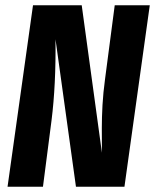

<svg xmlns="http://www.w3.org/2000/svg" viewBox="-20 -713 592 733"><path d="M551.8 -692.9 455.1 0H270L191.9 -563Q193.8 -388.7 176.8 -253.9L144 0H8.8L106 -692.9H292L369.1 -129.9Q368.7 -182.1 368.7 -223.4Q368.7 -264.6 371.3 -312Q374 -359.4 380.9 -410.2L418 -692.9Z"/></svg>

Font: Fira Sans Compressed
Style: Bold Italic
Weight: 700
Width: 3
Italic angle: -8°
Designer: Carrois Corporate & Edenspiekermann AG
Foundry: Carrois Corporate GbR & Edenspiekermann AG
Version: Version 4.203;PS 004.203;hotconv 1.0.88;makeotf.lib2.5.64775